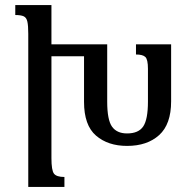

<svg xmlns="http://www.w3.org/2000/svg" viewBox="-20 -734 747 754"><path d="M182 -113Q182 -65 192 -52Q202 -39 233 -39V0H91V-601Q91 -633 87.5 -649Q84 -665 73 -670Q62 -675 40 -675V-714H182V-560H401V-335Q401 -263 420 -236.5Q439 -210 479 -210Q524 -210 542.5 -237.5Q561 -265 561 -335V-464Q561 -500 551 -510Q541 -520 514 -520V-560H652V-336Q652 -246 605 -203.5Q558 -161 479 -161Q404 -161 357 -201.5Q310 -242 310 -334V-513H182Z"/></svg>

Font: Noto Serif Armenian Condensed Medium
Style: Regular
Weight: 500
Width: 3
Designer: Monotype Design Team
Foundry: Monotype Imaging Inc.
Version: Version 2.008; ttfautohint (v1.8.4.7-5d5b)